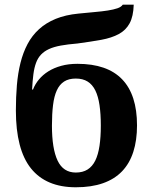

<svg xmlns="http://www.w3.org/2000/svg" viewBox="-20 -791 653 821"><path d="M47.9 -318.8Q47.9 -375.5 52.2 -426.8Q56.6 -478 67.6 -522.2Q78.6 -566.4 97.9 -602.8Q117.2 -639.2 147 -666.3Q176.8 -693.4 218.3 -710.4Q259.8 -727.5 315.9 -732.9Q353 -736.8 384.8 -739.5Q416.5 -742.2 441.2 -746.1Q465.8 -750 482.2 -755.6Q498.5 -761.2 504.9 -771H551.8Q550.3 -720.7 534.2 -691.2Q518.1 -661.6 487.8 -645.3Q457.5 -628.9 413.3 -620.8Q369.1 -612.8 311 -605Q270 -601.6 240.2 -596.2Q210.4 -590.8 189.7 -581.3Q168.9 -571.8 155.5 -557.6Q142.1 -543.5 134.3 -522.7Q126.5 -502 122.8 -473.6Q119.1 -445.3 117.2 -408.2H121.1Q129.9 -431.2 146.5 -451.2Q163.1 -471.2 187 -486.1Q210.9 -501 241.9 -509.5Q272.9 -518.1 311 -518.1Q438.5 -518.1 502.2 -451.9Q565.9 -385.7 565.9 -254.9Q565.9 -190.9 550 -141.6Q534.2 -92.3 502 -58.6Q469.7 -24.9 420.4 -7.6Q371.1 9.8 304.2 9.8Q177.2 9.8 112.5 -70.8Q47.9 -151.4 47.9 -318.8ZM411.1 -253.9Q411.1 -303.7 405.5 -341.6Q399.9 -379.4 387.5 -404.5Q375 -429.7 354.5 -442.4Q334 -455.1 304.2 -455.1Q273.9 -455.1 254.2 -442.4Q234.4 -429.7 222.9 -404.5Q211.4 -379.4 206.8 -341.6Q202.1 -303.7 202.1 -253.9Q202.1 -155.3 226.3 -104.2Q250.5 -53.2 304.2 -53.2Q334 -53.2 354.5 -66.2Q375 -79.1 387.5 -104.5Q399.9 -129.9 405.5 -167.5Q411.1 -205.1 411.1 -253.9Z"/></svg>

Font: Droids
Style: b
Weight: 700
Foundry: Ascender Corporation
Version: Version 1.00 build 113